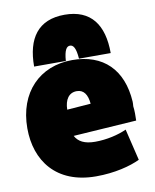

<svg xmlns="http://www.w3.org/2000/svg" viewBox="-89 -854 763 948"><g transform="rotate(-10 292.0 -379.5)"><path d="M22 -265C22 -103 116 27 316 27C410 27 489 6 537 -17L499 -175C458 -156 399 -142 341 -142C287 -142 257 -159 241 -189L558 -210C559 -231 559 -262 556 -282C557 -289 557 -298 557 -305C547 -467 454 -559 298 -559C135 -559 22 -445 22 -265ZM108 -560H267C271 -616 284 -631 300 -631C316 -631 329 -616 333 -560H492C492 -701 433 -786 300 -786C167 -786 108 -701 108 -560ZM294 -404C329 -404 347 -377 351 -331L232 -322C233 -372 254 -404 294 -404Z"/></g></svg>

Font: Repo ExtraBlack
Style: Regular
Weight: 400
Designer: Stefan Peev
Foundry: Context Ltd
Version: Version 001.502